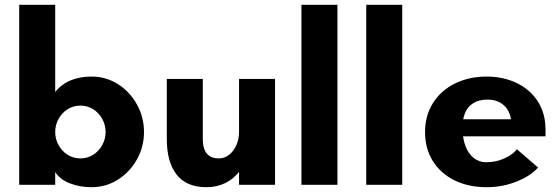

<svg xmlns="http://www.w3.org/2000/svg" viewBox="-20 -770 2328 800"><path d="M210 -53V0H60V-750H210V-387Q238 -421 276.5 -436Q315 -451 361 -451Q422.1 -451 472.1 -419Q522 -387 551 -334Q580 -281 580 -220Q580 -159 551 -106.5Q522 -54 472.1 -22Q422.1 10 361 10Q314 10 272.5 -5.5Q231 -21 210 -53ZM420 -220Q420 -249 406 -274.5Q392 -300 368.2 -315Q344.5 -330 315 -330Q285.5 -330 261.8 -315Q238 -300 224 -274.5Q210 -248.9 210 -220Q210 -191 224 -165.5Q238 -140 261.8 -125Q285.5 -110 315 -110Q344.5 -110 368.2 -125Q392 -140 406 -165.5Q420 -191.1 420 -220Z M675 -190V-441H825V-190Q825 -151 841.5 -130.5Q858 -110 892 -110Q915 -110 934.5 -125Q954 -140 965 -165.5Q976 -191 976 -220V-441H1126V0H976V-54Q953 -24 918 -7Q883 10 841 10Q756 10 715.5 -43Q675 -96 675 -190Z M1236 -750H1386V0H1236Z M1506 -750H1656V0H1506Z M1751 -220Q1751 -288 1784 -340.5Q1817 -393 1875.5 -422Q1934 -451 2008 -451Q2076 -451 2132 -424.5Q2188 -398 2220.5 -348Q2253 -298 2253 -230V-202H1880V-273H2109Q2106 -295 2094.5 -313.5Q2083 -332 2062 -343.5Q2041 -355 2011 -355Q1976 -355 1952.5 -340.5Q1929 -326 1918 -300Q1907 -274 1907 -239Q1907 -195 1919 -162.5Q1931 -130 1953.5 -112Q1976 -94 2005 -94Q2047 -94 2082.5 -110.5Q2118 -127 2134 -148L2222 -72Q2191 -37 2132.5 -13.5Q2074 10 2008 10Q1932 10 1874 -18.5Q1816 -47 1783.5 -99Q1751 -151 1751 -220Z"/></svg>

Font: Teachers[wght]
Style: Regular
Weight: 400
Designer: Alfredo Marco Pradil & Chank Diesel
Version: Version 1.000;Glyphs 3.1.2 (3151)